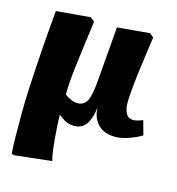

<svg xmlns="http://www.w3.org/2000/svg" viewBox="-111 -618 869 944"><g transform="rotate(15 323.5 -146.5)"><path d="M44 230 33 225Q30 188 29.5 139.5Q29 91 29 17Q29 -32 33 -113.5Q37 -195 44 -297Q51 -399 61 -508L235 -523L256 -506Q245 -422 237 -361.5Q229 -301 224 -258Q219 -215 217 -183Q215 -151 215 -124Q228 -114 246.5 -106Q265 -98 281 -98Q313 -98 328.5 -127Q344 -156 350 -239L372 -508L537 -523L557 -506Q551 -464 544 -414.5Q537 -365 531 -316Q525 -267 521.5 -227Q518 -187 518 -164Q518 -134 529 -111.5Q540 -89 568 -89Q579 -89 591.5 -93Q604 -97 615 -101L635 -29Q606 -11 568.5 1.5Q531 14 504 14Q446 14 415 -17.5Q384 -49 382 -100H381Q376 -50 355.5 -18Q335 14 293 14Q265 14 244.5 2Q224 -10 213 -21H212Q212 3 214 35.5Q216 68 219 102Q222 136 226 164.5Q230 193 235 209Z"/></g></svg>

Font: Literata 12pt ExtraBold
Style: Italic
Weight: 800
Italic angle: -2°
Designer: Latin by Veronika Burian and Jose Scaglione. Greek by Irene Vlachou. Cyrillic by Vera Evstafieva
Foundry: TypeTogether
Version: Version 3.002